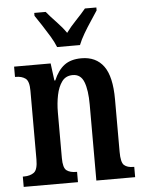

<svg xmlns="http://www.w3.org/2000/svg" viewBox="-54 -810 643 853"><g transform="rotate(-5 267.5 -383.0)"><path d="M17 0V-46H23Q50 -46 67 -58.5Q84 -71 84 -117V-423Q84 -466 67.5 -478Q51 -490 25 -490H21V-536H184L194 -459H198Q217 -504 246 -525.5Q275 -547 322 -547Q387 -547 421 -500.5Q455 -454 455 -352V-118Q455 -71 469 -58.5Q483 -46 510 -46H514V0H341V-339Q341 -403 327 -439.5Q313 -476 277 -476Q246 -476 229 -453Q212 -430 204.5 -393.5Q197 -357 197 -316V-113Q197 -69 212.5 -57.5Q228 -46 255 -46H259V0ZM219 -606Q210 -629 194 -655.5Q178 -682 161 -708Q144 -734 131 -753V-766H182Q200 -744 225.5 -717.5Q251 -691 269 -665Q288 -691 313.5 -717.5Q339 -744 357 -766H408V-753Q396 -734 378.5 -708Q361 -682 345.5 -655.5Q330 -629 321 -606Z"/></g></svg>

Font: Noto Serif Devanagari ExtraCondensed SemiBold
Style: Regular
Weight: 600
Width: 2
Designer: Universal Thirst, Indian Type Foundry and the Monotype Design Team
Foundry: Monotype Imaging Inc.
Version: Version 2.004; ttfautohint (v1.8.4.7-5d5b)